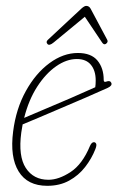

<svg xmlns="http://www.w3.org/2000/svg" viewBox="-20 -608 389 636"><path d="M295.5 -113Q283.5 -82.5 262 -54.8Q240.5 -27 209.2 -9.8Q178 7.5 136.5 7.5Q71 7.5 41.8 -40Q12.5 -87.5 23.5 -172.5Q33 -247.5 65.5 -306.2Q98 -365 143.8 -398.8Q189.5 -432.5 238 -432.5Q282 -432.5 302.8 -407.5Q323.5 -382.5 323.5 -343.5Q323.5 -334.5 331.5 -337.5Q344.5 -342.5 348.5 -334Q353 -324.5 337 -317Q306 -303 265 -285.2Q224 -267.5 182.2 -249.8Q140.5 -232 106.5 -217.5Q72.5 -203 55 -196Q52.5 -182.5 50.5 -169Q40 -90.5 65.5 -51.5Q91 -12.5 140.5 -12.5Q174.5 -12.5 213.8 -38.2Q253 -64 278 -124.5Q283.5 -137 291 -137Q296 -137 298.5 -131.8Q301 -126.5 295.5 -113ZM234.5 -412.5Q200.5 -412.5 166 -388.5Q131.5 -364.5 103.2 -320.8Q75 -277 60 -217.5Q84 -228 125.2 -245.2Q166.5 -262.5 212.2 -282.2Q258 -302 295.5 -319Q297 -328 297 -341.5Q297 -374 281.2 -393.2Q265.5 -412.5 234.5 -412.5ZM158 -467.5Q143 -455 137 -462.5Q131 -469.5 139 -476.5L249.5 -579.5Q259.5 -588.5 265.5 -588.5Q275 -588.5 280 -579.5L335 -476.5Q339.5 -468.5 330.5 -462.5Q324 -458.5 318 -467.5L261 -552.5Z"/></svg>

Font: Fraunces144ptSuperSoftThinItalic
Style: Italic
Weight: 100
Italic angle: -16°
Version: Version 1.000;[0bf87f6ff]